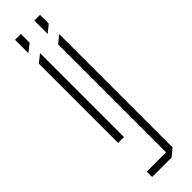

<svg xmlns="http://www.w3.org/2000/svg" viewBox="-281 -614 810 810"><g transform="rotate(-45 124.0 -209.0)"><path d="M50 200V168H165V-476L198 -503H199V173L166 200ZM50 -3V-476L84 -503H85V-3ZM50 -539V-618H85V-566L51 -539ZM165 -539V-618H199V-566L166 -539Z"/></g></svg>

Font: Foldit Thin ExtraLight
Style: Regular
Weight: 250
Version: Version 1.003